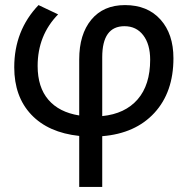

<svg xmlns="http://www.w3.org/2000/svg" viewBox="-20 -525 738 755"><path d="M291.5 210V9.5Q170 -3.5 103 -74.2Q36 -145 36 -260.5Q36 -405 131.5 -505L208.5 -468.5Q128 -386 128 -265.5Q128 -182 170.2 -132.8Q212.5 -83.5 291.5 -71V-291.5Q291.5 -390 339 -447.5Q386.5 -505 471.5 -505Q560 -505 611 -448.2Q662 -391.5 662 -296Q662 -162.5 587.2 -81.2Q512.5 0 382 10.5V210ZM382 -300V-68.5Q472 -77.5 521.2 -134.2Q570.5 -191 570.5 -290Q570.5 -351 543.2 -386.5Q516 -422 469.5 -422Q382 -422 382 -300Z"/></svg>

Font: Geologica Light
Style: Regular
Weight: 300
Designer: Sindre Bremnes, Frode Helland
Foundry: Monokrom Skriftforlag AS
Version: Version 1.010; ttfautohint (v1.8.4.7-5d5b);gftools[0.9.28]